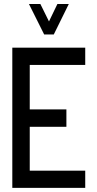

<svg xmlns="http://www.w3.org/2000/svg" viewBox="-20 -916 474 936"><path d="M121.1 -896.5H176.8L218.8 -811.5L259.8 -896.5H315.4L242.2 -748H195.3ZM40 0V-683.6H395.5V-599.6H125V-382.8H303.7V-297.9H125V-84H395.5V0Z"/></svg>

Font: Post No Bills Colombo SemiBold
Style: Regular
Weight: 600
Designer: Kosala Senevirathne, Siva Puranthara, Lasantha Premarathna, Tharique Azeez
Foundry: Mooniak
Version: Version 1.220 ; ttfautohint (v1.6)